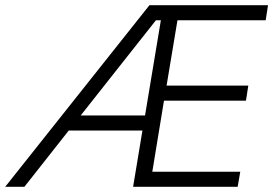

<svg xmlns="http://www.w3.org/2000/svg" viewBox="-52 -720 1068 740"><path d="M524 -700H981L972 -642H632L590 -390H905L896 -332H580L535 -58H874L864 0H461L497 -217H213L42 0H-32ZM507 -275 568 -642H549L259 -275Z"/></svg>

Font: Oak Sans Light Italic
Style: Regular
Weight: 400
Italic angle: -9.5°
Foundry: Erik Kennedy, Walven
Version: Version 1.000;Glyphs 3.1.2 (3151)